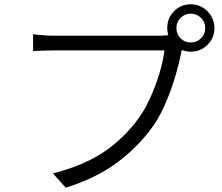

<svg xmlns="http://www.w3.org/2000/svg" viewBox="-20 -847 1040 899"><path d="M806 -715Q806 -687 825.5 -667.5Q845 -648 873 -648Q901 -648 921 -667.5Q941 -687 941 -715Q941 -744 921 -763.5Q901 -783 873 -783Q845 -783 825.5 -763.5Q806 -744 806 -715ZM763 -715Q763 -762 795 -794.5Q827 -827 873 -827Q904 -827 929 -812Q954 -797 969 -771.5Q984 -746 984 -715Q984 -669 951.5 -637Q919 -605 873 -605Q852 -605 831 -613L829 -604Q819 -551 799 -484Q779 -417 749.5 -351Q720 -285 680 -234Q612 -146 519 -79Q426 -12 288 32L228 -35Q325 -60 396.5 -95.5Q468 -131 521.5 -177Q575 -223 617 -277Q653 -323 680.5 -382.5Q708 -442 726 -502Q744 -562 750 -611Q736 -611 696.5 -611Q657 -611 602.5 -611Q548 -611 489 -611Q430 -611 376.5 -611Q323 -611 284 -611Q245 -611 231 -611Q202 -611 178 -610Q154 -609 135 -608V-687Q155 -684 181 -682Q207 -680 232 -680Q245 -680 284 -680Q323 -680 377 -680Q431 -680 489.5 -680Q548 -680 601 -680Q654 -680 691.5 -680Q729 -680 740 -680L768 -682Q763 -699 763 -715Z"/></svg>

Font: Source Han Sans SC Normal
Style: Regular
Weight: 350
Designer: Ryoko NISHIZUKA 西塚涼子 (kana, bopomofo & ideographs); Paul D. Hunt (Latin, Greek & Cyrillic); Sandoll Communications 산돌커뮤니
Foundry: Adobe
Version: Version 2.004;hotconv 1.0.118;makeotfexe 2.5.65603